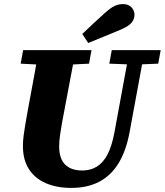

<svg xmlns="http://www.w3.org/2000/svg" viewBox="-20 -900 805 938"><path d="M218 -582 81 -589 93 -655H427L415 -589L276 -582ZM328 18Q257 18 204 -5Q151 -28 121.5 -73.5Q92 -119 92 -186Q92 -211 95.5 -238.5Q99 -266 104 -294L116 -362Q125 -411 134 -459.5Q143 -508 152 -557Q161 -606 169 -655H350L283 -300Q278 -271 273.5 -241Q269 -211 269 -183Q269 -148 280.5 -122Q292 -96 317.5 -81.5Q343 -67 382 -67Q423 -67 454 -86.5Q485 -106 506 -147Q527 -188 539 -253L613 -655H687L613 -254Q596 -163 559.5 -103Q523 -43 465.5 -12.5Q408 18 328 18ZM618 -585 514 -589 526 -655H765L753 -589L656 -585ZM382 -734Q410 -761 438 -787Q466 -813 495 -839Q521 -862 540 -871Q559 -880 581 -880Q607 -880 622 -864.5Q637 -849 637 -828Q637 -807 623.5 -790Q610 -773 574 -757Q534 -740 493 -723.5Q452 -707 411 -690Z"/></svg>

Font: Source Serif 4 ExtraBold
Style: Italic
Weight: 800
Italic angle: -12°
Designer: Frank Grießhammer
Foundry: Adobe Systems Incorporated
Version: Version 4.004;hotconv 1.0.116;makeotfexe 2.5.65601